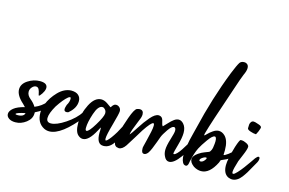

<svg xmlns="http://www.w3.org/2000/svg" viewBox="-79 -677 1113 739"><g transform="rotate(15 477.0 -307.0)"><path d="M47.9 -117.2Q50.8 -120.1 51.8 -125.5Q15.6 -117.7 15.6 -112.3Q15.6 -109.9 24.4 -109.9Q40.5 -109.9 47.9 -117.2ZM42 -208.5Q42 -194.3 56.2 -182.6Q70.3 -171.4 78.6 -157.7Q106 -168.9 122.1 -189Q125.5 -192.9 129.4 -192.9Q137.2 -192.9 137.2 -184.1Q137.2 -179.7 134.8 -176.8Q118.2 -152.8 85.4 -137.7Q85.4 -137.7 85.4 -133.3Q85.4 -111.8 65.4 -96.4Q45.4 -81.1 22.5 -81.1Q6.3 -81.1 -3.4 -87.9Q-13.2 -94.7 -13.2 -105Q-13.2 -117.2 1 -128.7Q15.1 -140.1 43.5 -147Q36.6 -154.8 33.2 -157.7Q3.9 -183.6 3.9 -207.5Q3.9 -229.5 26.6 -244.1Q49.3 -258.8 74.2 -258.8Q104 -258.8 104 -239.3Q104 -233.9 101.1 -226.6Q95.7 -214.8 87.9 -206.1Q85.4 -203.6 84.5 -203.6Q82.5 -203.6 81.3 -211.4Q80.1 -219.2 76.4 -227.1Q72.8 -234.9 64.5 -234.9Q56.6 -234.9 49.3 -226.8Q42 -218.8 42 -208.5Z M156.7 -179.7Q138.2 -147.5 138.2 -129.4Q138.2 -112.3 155.8 -112.3Q177.7 -112.3 212.6 -135.5Q247.6 -158.7 266.1 -187Q272 -193.4 277.3 -193.4Q283.2 -193.4 283.2 -186Q283.2 -179.7 276.4 -170.9Q205.6 -81.1 157.7 -81.1Q146.5 -81.1 136.7 -85.9Q106.4 -101.6 106.4 -142.1Q106.4 -159.7 113.3 -176.3Q125 -205.6 148.2 -229.5Q171.4 -253.4 198.7 -254.9H199.7Q218.8 -254.9 228.5 -246.1Q238.3 -237.3 238.3 -222.7Q238.3 -194.3 209.5 -170.9Q204.6 -169.9 202.6 -169.9Q192.9 -169.9 192.9 -180.2Q192.9 -185.1 196.8 -196.8Q205.1 -210.4 205.1 -223.1Q205.1 -229 201.7 -229Q198.2 -229 193.8 -225.1Q178.2 -212.4 156.7 -179.7Z M437.5 -192.9Q437.5 -193.4 439 -193.4Q442.4 -193.4 446.5 -190.9Q450.7 -188.5 450.7 -185.1Q450.7 -184.1 449.7 -182.1Q448.2 -178.7 442.1 -162.6Q436 -146.5 430.4 -135.3Q424.8 -124 416.5 -110.1Q408.2 -96.2 397.5 -88.6Q386.7 -81.1 374.5 -81.1H373Q346.2 -81.1 346.2 -126Q346.2 -127.4 346.4 -130.4Q346.7 -133.3 346.7 -134.3V-141.1Q346.7 -146.5 345.7 -146.5Q345.2 -146.5 344.5 -145Q343.8 -143.6 342 -139.9Q340.3 -136.2 338.4 -133.3Q313.5 -86.4 290 -86.4Q280.8 -86.4 272.5 -93.3Q257.3 -105 257.3 -140.6Q257.3 -179.7 275.9 -215.8Q294.4 -252 320.8 -252Q332 -252 344.2 -244.1Q347.7 -241.7 350.8 -239.5Q354 -237.3 355.7 -236.1Q357.4 -234.9 358.9 -233.9Q360.4 -232.9 361.1 -232.4Q361.8 -231.9 362.3 -231.9Q362.8 -231.9 363.5 -233.4Q364.3 -234.9 366.5 -238Q368.7 -241.2 372.6 -244.1Q375.5 -246.6 380.9 -246.6Q388.2 -246.6 394.3 -241Q400.4 -235.4 400.4 -226.1Q400.4 -216.8 387.5 -170.9Q374.5 -125 374.5 -110.8Q374.5 -103.5 377.9 -103.5Q378.9 -103.5 382.3 -106Q395 -117.7 412.1 -146Q423.8 -166.5 437.5 -192.9ZM336.9 -223.6Q334 -224.6 332 -224.6Q314.9 -224.6 303 -188.7Q291 -152.8 291 -130.9Q291 -120.1 295.9 -120.1Q305.2 -120.1 326.2 -154.8Q347.2 -189.5 348.1 -202.6V-205.6Q348.1 -216.3 336.9 -223.6Z M523.4 -121.1Q524.4 -125.5 529.3 -145Q534.2 -164.6 537.6 -180.7Q541 -196.8 541 -205.6Q541 -215.3 537.1 -215.3Q528.8 -215.3 503.4 -177.2Q496.6 -166.5 482.2 -142.6Q467.8 -118.7 459.5 -106.4Q446.8 -87.9 433.1 -87.9Q430.7 -87.9 423.8 -89.8Q413.1 -94.7 413.1 -112.3Q413.1 -122.1 418.9 -147Q425.8 -173.8 438.7 -210.2Q451.7 -246.6 461.4 -251.5Q468.8 -253.9 472.7 -253.9Q488.3 -253.9 488.3 -236.3Q488.3 -231 485.8 -222.7Q483.9 -217.8 477.1 -200.9Q470.2 -184.1 465.3 -170.7Q460.4 -157.2 460 -149.9Q465.8 -155.3 482.7 -181.9Q499.5 -208.5 517.3 -229.2Q535.2 -250 549.3 -250Q553.7 -250 558.6 -247.6Q565.9 -243.7 568.4 -230.5Q570.8 -217.3 575.2 -212.9Q579.1 -216.3 590.1 -228.5Q601.1 -240.7 610.4 -247.3Q619.6 -253.9 628.4 -253.9Q639.2 -253.9 648.4 -243.2Q659.2 -231 659.2 -209Q659.2 -189.9 650.4 -158.7Q641.6 -127.4 641.6 -124Q641.6 -120.6 644 -120.6Q646 -120.6 649.9 -123Q662.1 -131.8 678.5 -159.7Q694.8 -187.5 699.7 -190.4Q707 -194.3 708.7 -187.7Q710.4 -181.2 707.5 -175.3Q700.7 -154.3 676.5 -120.8Q652.3 -87.4 633.3 -87.4Q620.1 -87.4 612.8 -104.5Q607.9 -114.7 607.9 -127.9Q607.9 -144 616.7 -172.1Q625.5 -200.2 625.5 -208.5Q625.5 -215.8 623 -218.8Q620.6 -221.7 617.7 -221.7Q608.9 -221.7 595.2 -201.9Q581.5 -182.1 577.1 -170.4Q576.2 -167.5 569.6 -149.7Q563 -131.8 557.9 -119.9Q552.7 -107.9 547.9 -101.1Q540.5 -91.8 533.2 -91.8Q522 -91.8 522 -109.4V-114.7Z M758.3 -137.7Q745.1 -130.4 745.1 -124Q745.1 -120.1 750.5 -120.1Q759.8 -120.1 767.6 -131.8Q772.5 -139.2 768.3 -140.1Q764.2 -141.1 758.3 -137.7ZM796.9 -524.9Q802.7 -532.7 814.5 -532.7Q821.8 -532.7 827.1 -528.1Q832.5 -523.4 832.5 -513.7Q832.5 -502 824.2 -484.9Q819.3 -474.6 799.3 -414.1Q749 -266.6 740.7 -235.4Q737.8 -225.6 737.8 -222.7Q737.8 -220.7 738.8 -220.7Q740.2 -220.7 747.6 -228.5Q754.9 -236.3 766.4 -244.1Q777.8 -252 788.6 -252Q801.8 -252 813 -241.2Q830.1 -224.6 830.1 -186Q830.1 -174.8 829.6 -169.9Q829.6 -167.5 829.8 -167Q830.1 -166.5 831.5 -167Q833 -167.5 835 -168.5Q835.4 -168.9 836.2 -169.2Q836.9 -169.4 837.4 -169.9Q844.7 -173.3 861.3 -188Q866.7 -193.8 872.1 -193.8Q877.9 -193.8 877.9 -187Q877.9 -183.1 875.5 -178.7Q862.3 -165.5 854.7 -159.9Q847.2 -154.3 831.1 -147.9Q826.7 -146 825.4 -145.3Q824.2 -144.5 823.7 -143.8Q823.2 -143.1 822.5 -140.4Q821.8 -137.7 820.3 -134.3Q795.4 -84.5 761.7 -84.5Q746.1 -84.5 731.4 -93.8Q714.4 -106.4 714.4 -119.6Q714.4 -133.3 734.4 -146.5Q745.1 -153.8 756.6 -158Q768.1 -162.1 772.5 -164.1Q776.9 -166 780.5 -174.1Q784.2 -182.1 785.6 -200.2Q786.1 -203.6 786.1 -209.5Q786.1 -227.1 778.8 -227.1Q769.5 -227.1 753.2 -204.1Q736.8 -181.2 729 -166Q717.8 -143.6 710.4 -108.4L709.5 -103Q706.1 -83.5 691.4 -92.3Q680.7 -102.5 680.7 -129.4Q680.7 -142.1 683.3 -159.7Q686 -177.2 688.7 -188.7Q691.4 -200.2 696 -218.3Q700.7 -236.3 701.2 -238.8Q731.4 -366.7 775.4 -478.5Q789.1 -512.7 796.9 -524.9Z M941.4 -305.7Q941.4 -303.2 936 -289.1Q936 -289.1 929.7 -276.4Q929.7 -276.4 928.2 -276.4Q920.4 -276.4 907.2 -280.8Q894 -285.2 894 -291Q894 -300.3 894.5 -305.7Q895 -311 898.7 -316.2Q902.3 -321.3 908.7 -321.3Q910.6 -321.3 915.5 -320.3Q917 -319.8 929.2 -315.9Q941.4 -312 941.4 -305.7ZM869.1 -88.4Q848.6 -99.1 848.6 -131.8Q848.6 -155.8 864.3 -208.5Q874 -238.3 878.4 -239.7H881.8Q891.1 -239.7 902.1 -234.1Q913.1 -228.5 913.1 -221.7Q913.1 -211.9 902.1 -186.3Q891.1 -160.6 890.6 -158.7Q879.9 -124.5 879.9 -113.8Q879.9 -106.4 883.8 -106.4Q888.7 -106.4 899.4 -118.2Q910.2 -129.9 919.7 -142.8Q929.2 -155.8 939.5 -170.4Q949.7 -185.1 950.2 -186Q957.5 -195.3 961.9 -195.3Q966.8 -195.3 966.8 -188.5Q966.8 -179.7 960 -168.9Q956.5 -163.6 949.2 -149.9Q941.9 -136.2 936 -126.7Q930.2 -117.2 922.1 -106.4Q914.1 -95.7 904.5 -90.1Q895 -84.5 885.3 -84.5Q880.4 -84.5 873 -86.9Z"/></g></svg>

Font: Sintesa 2
Style: 2
Weight: 400
Version: Version 001.000